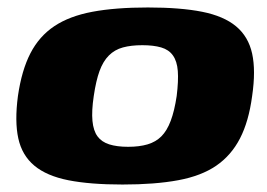

<svg xmlns="http://www.w3.org/2000/svg" viewBox="-20 -487 716 514"><path d="M308 7Q221 7 163 -4.5Q105 -16 72 -43.5Q39 -71 29 -116.5Q19 -162 28 -230Q38 -299 61.5 -344.5Q85 -390 125.5 -417Q166 -444 227.5 -455.5Q289 -467 376 -467Q463 -467 521 -455.5Q579 -444 612 -416.5Q645 -389 655 -343.5Q665 -298 655 -230Q646 -162 622.5 -116.5Q599 -71 559 -43.5Q519 -16 457 -4.5Q395 7 308 7ZM323 -94Q353 -94 375 -100.5Q397 -107 412 -122Q427 -137 437 -163.5Q447 -190 453 -230Q458 -271 456 -297Q454 -323 443 -338.5Q432 -354 411.5 -360Q391 -366 361 -366Q331 -366 309 -360Q287 -354 271.5 -338.5Q256 -323 246.5 -297Q237 -271 231 -230Q225 -190 227.5 -163.5Q230 -137 241 -122Q252 -107 272.5 -100.5Q293 -94 323 -94Z"/></svg>

Font: Genos Thin ExtraBold
Style: Italic
Weight: 800
Italic angle: -8°
Version: Version 1.010